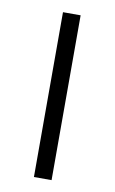

<svg xmlns="http://www.w3.org/2000/svg" viewBox="-67 -562 358 600"><g transform="rotate(10 112.0 -261.5)"><path d="M140 -523V0H84V-523Z"/></g></svg>

Font: Fira Sans Extra Condensed Light
Style: Regular
Weight: 300
Width: 1
Designer: Carrois Corporate & Edenspiekermann AG
Foundry: Carrois Corporate GbR & Edenspiekermann AG
Version: Version 4.203